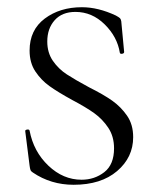

<svg xmlns="http://www.w3.org/2000/svg" viewBox="-20 -500 425 532"><path d="M227 -258Q267 -238 291 -221Q315 -204 332 -179.5Q349 -155 349 -120Q349 -64 304.5 -26Q260 12 184 12Q121 12 71 -22Q66 -25 64.5 -29Q63 -33 62 -41L50 -136Q49 -140 55 -141Q61 -142 62 -138Q73 -80 114 -41Q155 -2 206 -2Q242 -2 269 -23Q296 -44 296 -89Q296 -122 280 -146Q264 -170 241 -186.5Q218 -203 180 -223Q140 -245 117 -261.5Q94 -278 78 -302Q62 -326 62 -360Q62 -417 104 -448.5Q146 -480 207 -480Q252 -480 301 -457Q310 -452 312.5 -449.5Q315 -447 316 -441L324 -356Q324 -352 318.5 -351Q313 -350 312 -354Q305 -398 270 -432.5Q235 -467 189 -467Q152 -467 131.5 -444Q111 -421 111 -385Q111 -354 126.5 -331.5Q142 -309 165 -294Q188 -279 227 -258Z"/></svg>

Font: Cormorant Unicase Light
Style: Regular
Weight: 300
Designer: Christian Thalmann (Catharsis Fonts)
Foundry: Catharsis Fonts
Version: Version 4.000